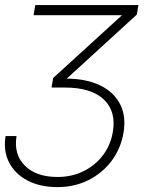

<svg xmlns="http://www.w3.org/2000/svg" viewBox="-26 -556 595 777"><path d="M206.5 201.2Q136.2 201.2 85.4 174.6Q34.7 147.9 10.7 101.3Q-13.2 54.7 -3.4 -5.4H41Q28.8 68.8 74.7 114.5Q120.6 160.2 207 160.2Q264.2 160.2 311.5 137Q358.9 113.8 390.4 72.5Q421.9 31.2 430.7 -22.5Q444.8 -105.5 394 -153.6Q343.3 -201.7 236.3 -201.7H182.6L189 -240.2L467.3 -494.1V-494.6H109.9L116.7 -535.6H534.2L527.8 -497.1L244.1 -237.8Q324.2 -237.3 379.6 -210.2Q435.1 -183.1 460 -134.5Q484.9 -85.9 474.1 -20.5Q463.4 44.4 426 94.5Q388.7 144.5 332 172.9Q275.4 201.2 206.5 201.2Z"/></svg>

Font: Inter Display ExtraLight
Style: Italic
Weight: 200
Italic angle: -9.39999°
Designer: Rasmus Andersson
Foundry: rsms
Version: Version 4.000;git-a52131595